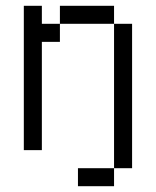

<svg xmlns="http://www.w3.org/2000/svg" viewBox="-20 -520 540 665"><path d="M375 62.5H250V125H375ZM375 62.5H437.5Q437.5 62.5 437.5 -437.5H375Q375 -437.5 375 62.5ZM62.5 -500Q62.5 -500 62.5 0H125Q125 0 125 -375H187.5V-437.5H125V-500ZM187.5 -437.5H375V-500H187.5Z"/></svg>

Font: Unifont
Style: Regular
Weight: 500
Version: Version 15.1.04